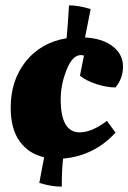

<svg xmlns="http://www.w3.org/2000/svg" viewBox="-20 -582 480 718"><path d="M282 -376Q251 -376 229 -321Q207 -266 207 -210Q207 -87 278 -87Q323 -87 380 -130L412 -86Q332 1 216 11Q211 51 211 116Q172 116 127 102L145 6Q87 -7 53.5 -53.5Q20 -100 20 -179Q20 -282 76.5 -352.5Q133 -423 229 -439Q234 -488 238 -562Q274 -562 319 -548L298 -442Q365 -438 402.5 -408Q440 -378 440 -333.5Q440 -289 412 -255Q379 -255 340.5 -267.5Q302 -280 279 -299L294 -374Q288 -376 282 -376Z"/></svg>

Font: Oleo Script
Style: Bold
Weight: 700
Designer: Soytutype
Foundry: Soytutype
Version: Version 1.002